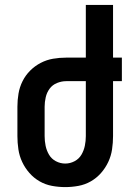

<svg xmlns="http://www.w3.org/2000/svg" viewBox="-20 -755 540 783"><path d="M246 8Q219 8 192 3Q165 -2 141.5 -15.5Q118 -29 100 -49.5Q82 -70 70.5 -94.5Q59 -119 55 -146Q51 -173 51 -200V-320Q51 -347 55.5 -373.5Q60 -400 72 -424Q84 -448 103 -467Q122 -486 146 -498.5Q170 -511 196.5 -515.5Q223 -520 250 -520H330V-735H441V-520H477V-424H441V-200Q441 -173 437 -146Q433 -119 421.5 -94.5Q410 -70 392 -49.5Q374 -29 350.5 -15.5Q327 -2 300 3Q273 8 246 8ZM246 -88Q266 -88 284 -97.5Q302 -107 312 -124Q322 -141 326 -160.5Q330 -180 330 -200V-424H250Q231 -424 212.5 -416.5Q194 -409 182.5 -393.5Q171 -378 166.5 -358.5Q162 -339 162 -320V-200Q162 -180 166 -160.5Q170 -141 180 -124Q190 -107 208 -97.5Q226 -88 246 -88Z"/></svg>

Font: Iosevka Fixed
Style: Bold
Weight: 700
Monospace: yes
Designer: Belleve Invis
Foundry: Belleve Invis
Version: Version 32.3.0